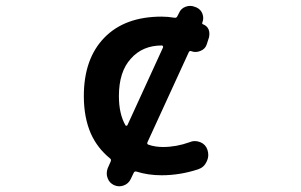

<svg xmlns="http://www.w3.org/2000/svg" viewBox="-20 -615 1040 663"><path d="M374 24.4Q357.4 16.6 351.6 0Q348.6 -7.8 348.6 -15.6Q348.6 -24.4 351.6 -33.2L362.3 -57.6Q365.2 -64.5 359.4 -68.4Q316.4 -103.5 293.9 -153.3Q269.5 -209 269.5 -283.2Q269.5 -412.1 340.3 -484.9Q411.1 -557.6 538.1 -557.6Q559.6 -557.6 583 -553.7Q589.8 -552.7 592.8 -559.6L597.7 -569.3Q604.5 -585.9 621.1 -591.8Q628.9 -594.7 636.7 -594.7Q645.5 -594.7 654.3 -590.8L659.2 -588.9Q673.8 -582 679.2 -566.9Q684.6 -551.8 678.7 -537.1Q676.8 -533.2 680.7 -531.2Q694.3 -526.4 700.2 -513.7Q703.1 -505.9 703.1 -498Q703.1 -493.2 702.1 -487.3L694.3 -462.9Q689.5 -446.3 672.9 -439.5Q664.1 -435.5 655.3 -435.5Q647.5 -435.5 639.6 -438.5Q634.8 -440.4 631.8 -434.6L489.3 -124Q486.3 -117.2 493.2 -115.2Q515.6 -107.4 543 -107.4Q588.9 -107.4 634.8 -124Q643.6 -127.9 652.3 -127.9Q662.1 -127.9 671.9 -124Q690.4 -116.2 696.3 -97.7Q699.2 -88.9 699.2 -80.1Q699.2 -68.4 693.4 -56.6Q684.6 -37.1 664.1 -30.3Q601.6 -9.8 538.1 -9.8Q491.2 -9.8 451.2 -22.5Q444.3 -24.4 441.4 -17.6L431.6 2.9Q423.8 19.5 407.2 25.4Q399.4 28.3 391.6 28.3Q382.8 28.3 374 24.4ZM431.6 -412.1Q390.6 -367.2 390.6 -283.2Q390.6 -221.7 413.1 -182.6Q414.1 -180.7 416 -180.7Q418.9 -180.7 419.9 -182.6L543 -451.2Q543.9 -453.1 542.5 -455.6Q541 -458 539.1 -458Q471.7 -458 431.6 -412.1Z"/></svg>

Font: Rounded Mgen+ 1m medium
Style: Regular
Weight: 500
Designer: [Source Han Sans]
Ryoko NISHIZUKA  (kana & ideographs); Paul D. Hunt (Latin, Greek & Cyrillic); Wenlong ZHANG  (bopomofo
Version: Version 1.059.20150602